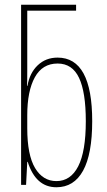

<svg xmlns="http://www.w3.org/2000/svg" viewBox="-20 -780 453 810"><path d="M97 -97H95L90 0H69V-760H301V-735H95V-481Q95 -435 94 -418H96Q105 -472 139 -504.5Q173 -537 223 -537Q369 -537 369 -269Q369 -130 330.5 -60Q292 10 218 10Q131 10 97 -97ZM342 -269Q342 -391 313.5 -451.5Q285 -512 223 -512Q159 -512 127 -454Q95 -396 95 -294V-239Q95 -126 128 -71Q161 -16 218 -16Q278 -16 310 -78.5Q342 -141 342 -269Z"/></svg>

Font: Noto Sans Display Thin Cond
Style: Regular
Weight: 250
Width: 3
Designer: Monotype Design team
Foundry: Monotype Imaging Inc.
Version: Version 1.000